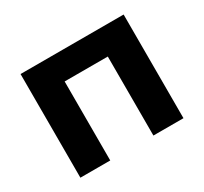

<svg xmlns="http://www.w3.org/2000/svg" viewBox="-116 -701 917 863"><g transform="rotate(-30 342.5 -269.0)"><path d="M610 -538V0H454V-410H230V0H75V-538Z"/></g></svg>

Font: CMG Sans
Style: Bold
Weight: 700
Designer: Julieta Ulanovsky
Foundry: Julieta Ulanovsky
Version: Version 7.200